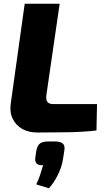

<svg xmlns="http://www.w3.org/2000/svg" viewBox="-20 -710 582 1033"><path d="M301 -690 229 -195Q227 -172 235.5 -161Q244 -150 269 -150H502L499 -8Q431 0 347.5 1.5Q264 3 182 3Q134 3 99.5 -16.5Q65 -36 48 -71.5Q31 -107 38 -154L113 -690ZM273 51Q305 51 318 62.5Q331 74 326 101L318 151Q312 189 291 231.5Q270 274 243 303L175 282Q188 256 196 230.5Q204 205 212 179Q186 180 176.5 169Q167 158 170 136L176 98Q182 70 197 60.5Q212 51 243 51Z"/></svg>

Font: Exo 2 ExtraBold
Style: Italic
Weight: 800
Italic angle: -8°
Designer: Natanael Gama
Foundry: Natanael Gama
Version: Version 2.010